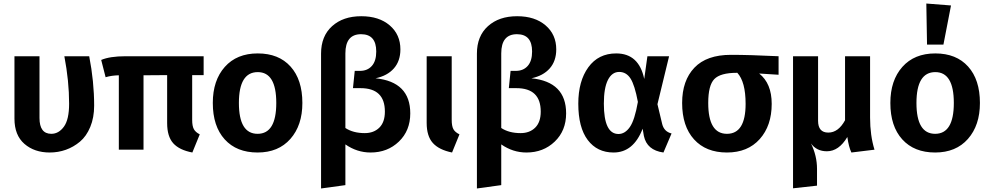

<svg xmlns="http://www.w3.org/2000/svg" viewBox="-20 -849 5616 1089"><path d="M486 -530Q514 -386 514 -250Q514 -182 492 -129Q470 -76 433.5 -45.5Q397 -15 353.5 0.5Q310 16 262 16Q175 16 118.5 -33Q62 -82 62 -176V-530H204V-180Q204 -90 271 -90Q313 -90 342.5 -130.5Q372 -171 372 -261Q372 -389 345 -530Z M1135 -423H1070V-169Q1070 -134 1079.5 -116.5Q1089 -99 1113 -87L1071 16Q997 2 962.5 -36.5Q928 -75 928 -151V-423L794 -422V0H654V-422Q612 -421 579 -411L554 -509Q603 -530 692 -530H1135Z M1695 -265Q1695 -138 1627 -61Q1559 16 1441 16Q1322 16 1254.5 -58.5Q1187 -133 1187 -265Q1187 -393 1255 -469.5Q1323 -546 1442 -546Q1561 -546 1628 -471.5Q1695 -397 1695 -265ZM1442 -440Q1335 -440 1335 -265Q1335 -90 1441 -90Q1547 -90 1547 -265Q1547 -440 1442 -440Z M2110 -405Q2307 -385 2307 -206Q2307 -108 2242.5 -46Q2178 16 2082 16Q2005 16 1939 -30V201L1801 220V-545Q1801 -644 1863.5 -700.5Q1926 -757 2029 -757Q2130 -757 2190.5 -705Q2251 -653 2251 -569Q2251 -503 2214 -461Q2177 -419 2110 -405ZM2049 -94Q2100 -94 2131.5 -125Q2163 -156 2163 -216Q2163 -349 2025 -349H1982L1992 -447H2022Q2064 -447 2089 -475Q2114 -503 2114 -557Q2114 -655 2028 -655Q1939 -655 1939 -546V-123Q1983 -94 2049 -94Z M2542 -530V-170Q2542 -134 2551.5 -116.5Q2561 -99 2586 -87L2544 16Q2470 1 2435 -38Q2400 -77 2400 -152V-530Z M2994 -405Q3191 -385 3191 -206Q3191 -108 3126.5 -46Q3062 16 2966 16Q2889 16 2823 -30V201L2685 220V-545Q2685 -644 2747.5 -700.5Q2810 -757 2913 -757Q3014 -757 3074.5 -705Q3135 -653 3135 -569Q3135 -503 3098 -461Q3061 -419 2994 -405ZM2933 -94Q2984 -94 3015.5 -125Q3047 -156 3047 -216Q3047 -349 2909 -349H2866L2876 -447H2906Q2948 -447 2973 -475Q2998 -503 2998 -557Q2998 -655 2912 -655Q2823 -655 2823 -546V-123Q2867 -94 2933 -94Z M3475 -546Q3604 -546 3634 -401L3652 -530H3775L3709 -258L3736 -145Q3747 -102 3789 -92L3743 16Q3649 3 3632 -78L3625 -119Q3573 16 3460 16Q3367 16 3313.5 -55Q3260 -126 3260 -261Q3260 -389 3317 -467.5Q3374 -546 3475 -546ZM3492 -441Q3451 -441 3428 -395.5Q3405 -350 3405 -261Q3405 -89 3488 -89Q3525 -89 3552.5 -128.5Q3580 -168 3598 -271Q3580 -367 3556 -404Q3532 -441 3492 -441Z M4396 -530V-425L4286 -432Q4357 -376 4357 -260Q4357 -136 4289 -60Q4221 16 4103 16Q3984 16 3916.5 -58.5Q3849 -133 3849 -265Q3849 -392 3918.5 -465Q3988 -538 4126 -538Q4232 -538 4396 -530ZM4209 -260Q4209 -385 4162 -436H4159Q4066 -436 4031.5 -400.5Q3997 -365 3997 -265Q3997 -90 4103 -90Q4209 -90 4209 -260Z M4940 0 4809 16Q4794 -15 4786 -72Q4738 9 4670 9Q4612 9 4580 -35Q4614 35 4614 109V204L4478 219V-530H4620V-164Q4620 -97 4678 -97Q4735 -97 4773 -167V-530H4915V-182Q4915 -81 4940 0Z M5234 -829 5374 -818 5331 -596H5238ZM5538 -265Q5538 -138 5470 -61Q5402 16 5284 16Q5165 16 5097.5 -58.5Q5030 -133 5030 -265Q5030 -393 5098 -469.5Q5166 -546 5285 -546Q5404 -546 5471 -471.5Q5538 -397 5538 -265ZM5285 -440Q5178 -440 5178 -265Q5178 -90 5284 -90Q5390 -90 5390 -265Q5390 -440 5285 -440Z"/></svg>

Font: Fira Sans SemiBold
Style: Regular
Weight: 600
Designer: bBox Type GmbH & Carrois Corporate GbR & Edenspiekermann AG
Foundry: bBox Type GmbH & Carrois Corporate GbR & Edenspiekermann AG
Version: Version 4.301;PS 004.301;hotconv 1.0.88;makeotf.lib2.5.64775